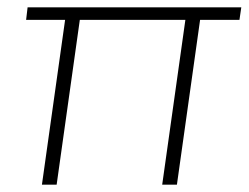

<svg xmlns="http://www.w3.org/2000/svg" viewBox="-20 -502 678 522"><path d="M636 -482H55L51 -448H157L94 0H134L197 -448H484L421 0H461L524 -448H631Z"/></svg>

Font: Exo 2 Extra Light
Style: Italic
Weight: 250
Italic angle: -8°
Designer: Natanael Gama
Version: Version 1.001;PS 001.001;hotconv 1.0.88;makeotf.lib2.5.64775